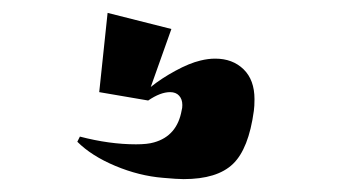

<svg xmlns="http://www.w3.org/2000/svg" viewBox="-20 -55 540 298"><path d="M233 221Q196 218 159 202.5Q122 187 100 165L104 157Q150 169 191 169Q209 169 219 166Q255 156 262 116Q263 113 263 108Q263 99 258 93.5Q253 88 244 88Q229 88 210 101L134 88L147 -35L246 -10L214 80Q230 67 252 55Q274 43 291 39Q303 36 314 36Q341 36 358 52.5Q375 69 375 99Q375 110 374 117Q366 176 341.5 199.5Q317 223 265 223Q255 223 233 221Z"/></svg>

Font: Tiejili SC
Style: Regular
Weight: 400
Designer: Buernia
Foundry: Ershou Xiaoxi Press
Version: Version 1.100